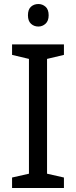

<svg xmlns="http://www.w3.org/2000/svg" viewBox="-20 -935 379 955"><path d="M298 0H40V-52L124 -71V-642L40 -662V-714H298V-662L214 -642V-71L298 -52ZM171 -915Q191 -915 206.5 -901.5Q222 -888 222 -859Q222 -831 206.5 -817Q191 -803 171 -803Q149 -803 134 -817Q119 -831 119 -859Q119 -888 134 -901.5Q149 -915 171 -915Z"/></svg>

Font: Noto Sans Ethiopic
Style: Regular
Weight: 400
Designer: Monotype Design Team
Foundry: Monotype Imaging Inc.
Version: Version 2.102; ttfautohint (v1.8.4.7-5d5b)